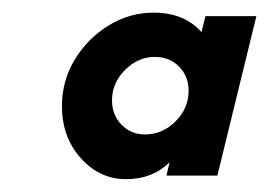

<svg xmlns="http://www.w3.org/2000/svg" viewBox="-20 -567 422 301"><path d="M177.8 -286.1Q136.1 -286.1 106.6 -319.1Q77.1 -352.1 77.1 -400.7Q77.1 -440.3 97.2 -473.6Q117.4 -506.9 150.3 -527.1Q183.3 -547.2 220.8 -547.2Q268.8 -547.2 295.8 -516.7L302.1 -541.7H381.9L320.8 -291.7H241L245.8 -312.5Q218.8 -286.1 177.8 -286.1ZM206.9 -356.2Q234.7 -356.2 255.2 -376.7Q275.7 -397.2 275.7 -425Q275.7 -447.2 260.8 -462.5Q245.8 -477.8 222.9 -477.8Q196.5 -477.8 176 -457.3Q155.6 -436.8 155.6 -409.7Q155.6 -386.8 170.5 -371.5Q185.4 -356.2 206.9 -356.2Z"/></svg>

Font: Afacad SemiBold
Style: Italic
Weight: 600
Italic angle: -14°
Designer: Kristian Moeller
Foundry: Dicotype
Version: Version 1.000